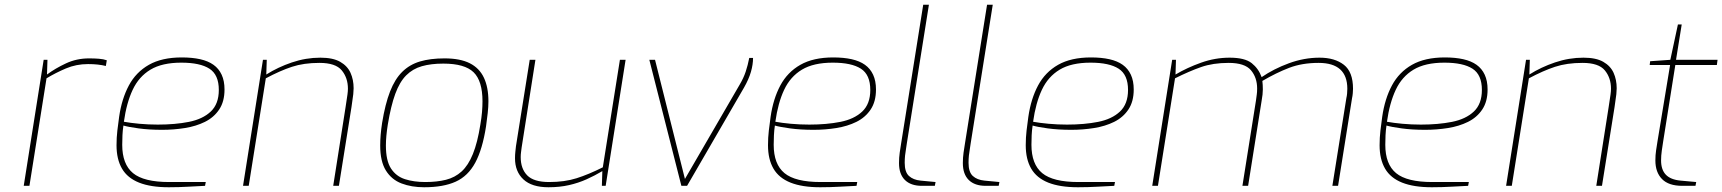

<svg xmlns="http://www.w3.org/2000/svg" viewBox="-20 -783 7257 809"><path d="M80 0 164 -531H180L178 -469Q213 -495 258 -516Q303 -537 355 -537Q377 -537 396.5 -535.5Q416 -534 430 -529L426 -505Q410 -509 391.5 -511Q373 -513 351 -513Q301 -513 257.5 -494.5Q214 -476 176 -453L104 0Z M691 6Q615 6 566 -13.5Q517 -33 494 -72.5Q471 -112 471 -171Q471 -203 474.5 -233Q478 -263 482 -291Q493 -367 523 -423Q553 -479 607.5 -510Q662 -541 746 -541Q790 -541 823.5 -533.5Q857 -526 879.5 -510Q902 -494 914 -468Q926 -442 926 -406Q926 -355 903.5 -321.5Q881 -288 843.5 -269.5Q806 -251 759 -243.5Q712 -236 663 -236Q608 -236 564 -242Q520 -248 500 -254Q497 -234 496 -213.5Q495 -193 495 -173Q495 -91 540.5 -53.5Q586 -16 693 -16H847L844 0Q819 1 776.5 3.5Q734 6 691 6ZM645 -258Q718 -258 776 -269.5Q834 -281 868 -313Q902 -345 902 -404Q902 -468 862.5 -493.5Q823 -519 744 -519Q663 -519 614 -489.5Q565 -460 539 -404.5Q513 -349 502 -270Q529 -265 567 -261.5Q605 -258 645 -258Z M1004 0 1088 -531H1104L1102 -469Q1151 -500 1210 -520Q1269 -540 1330 -540Q1383 -540 1413.5 -522.5Q1444 -505 1457 -476Q1470 -447 1470 -411Q1470 -401 1468.5 -386Q1467 -371 1461 -332L1408 0H1384L1436 -331Q1442 -370 1444 -384.5Q1446 -399 1446 -409Q1446 -455 1420 -486.5Q1394 -518 1326 -518Q1260 -518 1210 -501.5Q1160 -485 1100 -453L1028 0Z M1767 6Q1714 6 1672 -10Q1630 -26 1606 -64.5Q1582 -103 1582 -170Q1582 -192 1584 -215.5Q1586 -239 1590 -265Q1603 -345 1623.5 -397.5Q1644 -450 1675 -480.5Q1706 -511 1749.5 -524Q1793 -537 1853 -537Q1919 -537 1959.5 -516.5Q2000 -496 2019 -455.5Q2038 -415 2038 -356Q2038 -333 2035 -306.5Q2032 -280 2028 -251Q2013 -154 1982.5 -97.5Q1952 -41 1900 -17.5Q1848 6 1767 6ZM1772 -16Q1821 -16 1859 -25.5Q1897 -35 1925 -60.5Q1953 -86 1972.5 -134Q1992 -182 2004 -258Q2009 -287 2011 -311Q2013 -335 2013 -356Q2013 -442 1975.5 -478.5Q1938 -515 1848 -515Q1796 -515 1757.5 -504Q1719 -493 1691.5 -465.5Q1664 -438 1645.5 -387.5Q1627 -337 1614 -258Q1610 -233 1608 -211Q1606 -189 1606 -170Q1606 -106 1627.5 -73Q1649 -40 1686.5 -28Q1724 -16 1772 -16Z M2291 6Q2221 6 2185.5 -27Q2150 -60 2150 -116Q2150 -131 2151.5 -144Q2153 -157 2154 -167L2212 -531H2236L2178 -162Q2177 -153 2175.5 -142.5Q2174 -132 2174 -121Q2174 -72 2201.5 -44Q2229 -16 2294 -16Q2359 -16 2409.5 -32Q2460 -48 2520 -78L2592 -531H2616L2532 0H2516L2518 -62Q2486 -43 2451.5 -27.5Q2417 -12 2377.5 -3Q2338 6 2291 6Z M2851 0 2716 -531H2740L2866 -29L3097 -427Q3113 -454 3122 -481Q3131 -508 3137 -539H3153Q3153 -511 3144 -480Q3135 -449 3115 -414L2875 0Z M3436 6Q3360 6 3311 -13.5Q3262 -33 3239 -72.5Q3216 -112 3216 -171Q3216 -203 3219.5 -233Q3223 -263 3227 -291Q3238 -367 3268 -423Q3298 -479 3352.5 -510Q3407 -541 3491 -541Q3535 -541 3568.5 -533.5Q3602 -526 3624.5 -510Q3647 -494 3659 -468Q3671 -442 3671 -406Q3671 -355 3648.5 -321.5Q3626 -288 3588.5 -269.5Q3551 -251 3504 -243.5Q3457 -236 3408 -236Q3353 -236 3309 -242Q3265 -248 3245 -254Q3242 -234 3241 -213.5Q3240 -193 3240 -173Q3240 -91 3285.5 -53.5Q3331 -16 3438 -16H3592L3589 0Q3564 1 3521.5 3.5Q3479 6 3436 6ZM3390 -258Q3463 -258 3521 -269.5Q3579 -281 3613 -313Q3647 -345 3647 -404Q3647 -468 3607.5 -493.5Q3568 -519 3489 -519Q3408 -519 3359 -489.5Q3310 -460 3284 -404.5Q3258 -349 3247 -270Q3274 -265 3312 -261.5Q3350 -258 3390 -258Z M3864 0Q3818 0 3793 -24.5Q3768 -49 3768 -96Q3768 -119 3771 -140Q3774 -161 3777 -179L3870 -763H3894L3801 -179Q3800 -169 3797.5 -155.5Q3795 -142 3793.5 -127.5Q3792 -113 3792 -97Q3792 -58 3810 -41.5Q3828 -25 3859 -22L3922 -16L3919 0Z M4133 0Q4087 0 4062 -24.5Q4037 -49 4037 -96Q4037 -119 4040 -140Q4043 -161 4046 -179L4139 -763H4163L4070 -179Q4069 -169 4066.5 -155.5Q4064 -142 4062.5 -127.5Q4061 -113 4061 -97Q4061 -58 4079 -41.5Q4097 -25 4128 -22L4191 -16L4188 0Z M4522 6Q4446 6 4397 -13.5Q4348 -33 4325 -72.5Q4302 -112 4302 -171Q4302 -203 4305.5 -233Q4309 -263 4313 -291Q4324 -367 4354 -423Q4384 -479 4438.5 -510Q4493 -541 4577 -541Q4621 -541 4654.5 -533.5Q4688 -526 4710.5 -510Q4733 -494 4745 -468Q4757 -442 4757 -406Q4757 -355 4734.5 -321.5Q4712 -288 4674.5 -269.5Q4637 -251 4590 -243.5Q4543 -236 4494 -236Q4439 -236 4395 -242Q4351 -248 4331 -254Q4328 -234 4327 -213.5Q4326 -193 4326 -173Q4326 -91 4371.5 -53.5Q4417 -16 4524 -16H4678L4675 0Q4650 1 4607.5 3.5Q4565 6 4522 6ZM4476 -258Q4549 -258 4607 -269.5Q4665 -281 4699 -313Q4733 -345 4733 -404Q4733 -468 4693.5 -493.5Q4654 -519 4575 -519Q4494 -519 4445 -489.5Q4396 -460 4370 -404.5Q4344 -349 4333 -270Q4360 -265 4398 -261.5Q4436 -258 4476 -258Z M4835 0 4919 -531H4935L4933 -469Q4982 -498 5041 -519Q5100 -540 5161 -540Q5225 -540 5254 -517Q5283 -494 5296 -458Q5347 -493 5411 -516.5Q5475 -540 5540 -540Q5604 -540 5642.5 -510Q5681 -480 5681 -409Q5681 -402 5680 -390Q5679 -378 5677 -370L5618 0H5594L5653 -370Q5655 -378 5656 -388.5Q5657 -399 5657 -409Q5657 -518 5536 -518Q5466 -518 5411.5 -497Q5357 -476 5299 -442Q5301 -426 5301 -406Q5301 -386 5296 -359L5239 0H5215L5272 -359Q5274 -375 5275.5 -385Q5277 -395 5277 -410Q5277 -456 5251 -487Q5225 -518 5157 -518Q5091 -518 5041 -500.5Q4991 -483 4931 -453L4859 0Z M6013 6Q5937 6 5888 -13.5Q5839 -33 5816 -72.5Q5793 -112 5793 -171Q5793 -203 5796.5 -233Q5800 -263 5804 -291Q5815 -367 5845 -423Q5875 -479 5929.5 -510Q5984 -541 6068 -541Q6112 -541 6145.5 -533.5Q6179 -526 6201.5 -510Q6224 -494 6236 -468Q6248 -442 6248 -406Q6248 -355 6225.5 -321.5Q6203 -288 6165.5 -269.5Q6128 -251 6081 -243.5Q6034 -236 5985 -236Q5930 -236 5886 -242Q5842 -248 5822 -254Q5819 -234 5818 -213.5Q5817 -193 5817 -173Q5817 -91 5862.5 -53.5Q5908 -16 6015 -16H6169L6166 0Q6141 1 6098.5 3.5Q6056 6 6013 6ZM5967 -258Q6040 -258 6098 -269.5Q6156 -281 6190 -313Q6224 -345 6224 -404Q6224 -468 6184.5 -493.5Q6145 -519 6066 -519Q5985 -519 5936 -489.5Q5887 -460 5861 -404.5Q5835 -349 5824 -270Q5851 -265 5889 -261.5Q5927 -258 5967 -258Z M6326 0 6410 -531H6426L6424 -469Q6473 -500 6532 -520Q6591 -540 6652 -540Q6705 -540 6735.5 -522.5Q6766 -505 6779 -476Q6792 -447 6792 -411Q6792 -401 6790.5 -386Q6789 -371 6783 -332L6730 0H6706L6758 -331Q6764 -370 6766 -384.5Q6768 -399 6768 -409Q6768 -455 6742 -486.5Q6716 -518 6648 -518Q6582 -518 6532 -501.5Q6482 -485 6422 -453L6350 0Z M7068 0Q7011 0 6983 -28.5Q6955 -57 6955 -107Q6955 -130 6958 -149.5Q6961 -169 6964 -188L7017 -509H6931L6933 -525L7018 -531L7050 -680H7066L7042 -531H7217L7214 -509H7039L6988 -188Q6985 -169 6982 -148Q6979 -127 6979 -107Q6979 -68 6999 -47Q7019 -26 7061 -22L7127 -16L7124 0Z"/></svg>

Font: Exo Thin Thin
Style: Italic
Weight: 250
Italic angle: -9°
Version: Version 2.000